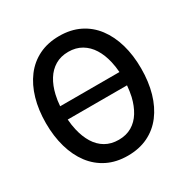

<svg xmlns="http://www.w3.org/2000/svg" viewBox="-170 -880 1015 1042"><g transform="rotate(-30 338.0 -359.0)"><path d="M338.5 15Q266.5 15 211 -12.5Q155.5 -40 117.5 -90.2Q79.5 -140.5 59.8 -209.2Q40 -278 40 -360Q40 -442.5 59.8 -511Q79.5 -579.5 117.5 -629.8Q155.5 -680 211 -707.2Q266.5 -734.5 338.5 -734.5Q410 -734.5 465.5 -707.2Q521 -680 559 -629.8Q597 -579.5 616.8 -511Q636.5 -442.5 636.5 -360Q636.5 -276.5 616.8 -207.8Q597 -139 559 -89Q521 -39 465.5 -12Q410 15 338.5 15ZM524.5 -401.5Q522 -437 514.5 -469Q503 -519 479.8 -556.2Q456.5 -593.5 421 -614.5Q385.5 -635.5 338.5 -635.5Q291 -635.5 255.8 -614.5Q220.5 -593.5 197.5 -556.2Q174.5 -519 163 -469Q155.5 -437 153 -401.5ZM338.5 -84.5Q385.5 -84.5 420.8 -105.2Q456 -126 479 -163.5Q502 -201 514 -251Q521 -283 524 -318.5H152.5Q155 -283 162.5 -251Q174 -201 197 -163.5Q220 -126 255.5 -105.2Q291 -84.5 338.5 -84.5Z"/></g></svg>

Font: Cns Manrope SemBd
Style: Regular
Weight: 600
Designer: Mikhail Sharanda
Foundry: Mikhail Sharanda
Version: Version 4.504